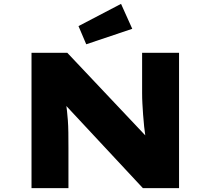

<svg xmlns="http://www.w3.org/2000/svg" viewBox="-20 -973 1089 993"><path d="M143 0V-700H328L768 -234L735 -244Q729 -285 725.5 -318.5Q722 -352 720 -381Q718 -410 716.5 -437Q715 -464 715 -492.5Q715 -521 715 -553V-700H906V0H719L253 -500L314 -483Q318 -462 321 -442Q324 -422 326.5 -399.5Q329 -377 331 -350Q333 -323 333.5 -288Q334 -253 334 -208V0ZM426 -744 386 -838 606 -953 664 -824Z"/></svg>

Font: Lexend Peta ExtraBold
Style: Regular
Weight: 800
Version: Version 1.007